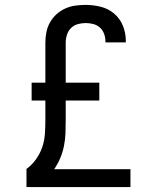

<svg xmlns="http://www.w3.org/2000/svg" viewBox="-20 -763 640 783"><path d="M88 0V-74Q110 -90 126.5 -113Q143 -136 152 -162Q161 -188 163 -216Q165 -244 165 -272V-353H109V-426H165V-589Q165 -610 169 -631Q173 -652 183.5 -671Q194 -690 210 -704.5Q226 -719 245.5 -728Q265 -737 286.5 -740Q308 -743 329 -743Q360 -743 390.5 -735.5Q421 -728 445 -708Q469 -688 481 -658.5Q493 -629 493 -598Q493 -596 493 -594Q493 -592 493 -590H410Q410 -591 410 -592Q410 -593 410 -594Q410 -610 404.5 -625Q399 -640 387.5 -650.5Q376 -661 360.5 -665Q345 -669 329 -669Q313 -669 297 -664.5Q281 -660 269.5 -648.5Q258 -637 253 -621Q248 -605 248 -589V-426H385V-353H248V-272Q248 -246 247 -220Q246 -194 241 -168.5Q236 -143 226 -119Q216 -95 201 -73H512V0Z"/></svg>

Font: Iosevka Mono
Style: Regular
Weight: 400
Designer: Belleve Invis
Foundry: Belleve Invis
Version: Version 11.1.1